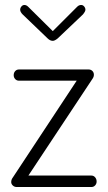

<svg xmlns="http://www.w3.org/2000/svg" viewBox="-20 -751 433 771"><path d="M306 -731Q313 -731 318 -725Q323 -719 323 -712Q323 -705 313 -693L212 -597Q200 -587 192 -587Q181 -587 171 -597L71 -693Q61 -703 61 -712Q61 -719 66 -725Q71 -731 78 -731Q86 -731 93 -724L192 -626L290 -724Q297 -731 306 -731ZM368 -22Q368 -13 362 -6.5Q356 0 347 0H47Q38 0 31.5 -6Q25 -12 25 -20Q25 -30 32 -39L288 -427H56Q47 -427 41 -433.5Q35 -440 35 -449Q35 -459 41 -465.5Q47 -472 56 -472H336Q345 -472 351 -466Q357 -460 357 -451Q357 -442 351 -434L94 -46H347Q356 -46 362 -39Q368 -32 368 -22Z"/></svg>

Font: Dosis
Style: Regular
Weight: 400
Designer: Edgar Tolentino, Pablo Impallari, Igino Marini
Foundry: Edgar Tolentino, Pablo Impallari, Igino Marini
Version: Version 1.007;Glyphs 3.1.1 (3134)